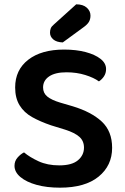

<svg xmlns="http://www.w3.org/2000/svg" viewBox="-20 -852 576 887"><path d="M254 -88Q312 -88 340 -111.5Q368 -135 368 -170Q368 -201 346.5 -220Q325 -239 281 -253L216 -273Q166 -290 128.5 -311Q91 -332 70.5 -365.5Q50 -399 50 -448Q50 -529 110.5 -576Q171 -623 276 -623Q332 -623 375.5 -611.5Q419 -600 444.5 -580Q470 -560 470 -533Q470 -514 460.5 -499.5Q451 -485 437 -476Q414 -493 374 -505.5Q334 -518 287 -518Q235 -518 207 -499Q179 -480 179 -448Q179 -422 198.5 -406Q218 -390 258 -378L316 -361Q402 -335 450 -290.5Q498 -246 498 -169Q498 -87 435.5 -36Q373 15 257 15Q196 15 149 2Q102 -11 74.5 -34Q47 -57 47 -86Q47 -108 61 -124Q75 -140 91 -148Q117 -126 158 -107Q199 -88 254 -88ZM229 -739 332 -832Q364 -832 381 -816.5Q398 -801 398 -780Q398 -763 390.5 -750.5Q383 -738 363 -724L270 -656Q241 -657 226 -670Q211 -683 211 -701Q211 -712 214.5 -721Q218 -730 229 -739Z"/></svg>

Font: Baloo Bhaijaan 2 SemiBold
Style: Regular
Weight: 600
Designer: Sanskriti Dholi, Noopur Datye and Ek Type
Foundry: Ek Type
Version: Version 1.700